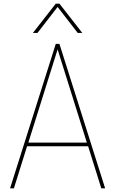

<svg xmlns="http://www.w3.org/2000/svg" viewBox="-20 -1030 630 1050"><path d="M430 -850ZM430 -850H405L295 -992L185 -850H160L285 -1010H305ZM555 0H534L462 -230H128L56 0H35L285 -790H305ZM455 -250 295 -760 135 -250Z"/></svg>

Font: Tanohe Sans Thin
Style: Regular
Weight: 100
Designer: Village Type and Design LLC & Cristiano Sobral
Foundry: Cooper Hewitt Smithsonian Design Museum
Version: Version 1.00;September 29, 2021;FontCreator 13.0.0.2655 64-b